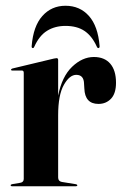

<svg xmlns="http://www.w3.org/2000/svg" viewBox="-20 -647 430 667"><path d="M182 -438.5V-314.5Q195 -381 230.5 -415Q266 -449 306 -449Q343 -449 363 -425.8Q383 -402.5 383 -359.5Q383 -322.5 365.8 -304.2Q348.5 -286 322 -286Q275 -286 273 -339.5L272 -355.5Q271.5 -387 245 -387Q221.5 -387 201.8 -352Q182 -317 182 -246.5V-30.5Q182 -17.5 194.5 -15L244 -7Q248.5 -6 248.5 -3Q248.5 0 244 0H22Q17 0 17 -3.5Q17 -6.5 23.5 -7.5L50.5 -12Q62.5 -14 62.5 -25.5V-394Q62.5 -402 56 -402H22Q18.5 -402 18.5 -405Q18.5 -407.5 23 -409L167 -443.5Q174.5 -445 176.5 -445Q182 -445 182 -438.5ZM207.5 -557Q171 -557 143.8 -540.2Q116.5 -523.5 99 -484.5Q97.5 -480 94 -480Q89.5 -480 90 -487Q95.5 -556 127.2 -591.5Q159 -627 207.5 -627Q257.5 -627 289 -591.5Q320.5 -556 326 -487Q326.5 -480 321.5 -480Q318.5 -480 316.5 -484.5Q300 -521.5 274 -539.2Q248 -557 207.5 -557Z"/></svg>

Font: Fraunces 144pt S000 SemiBold
Style: Regular
Weight: 600
Version: Version 1.000; ttfautohint (v1.8.3)